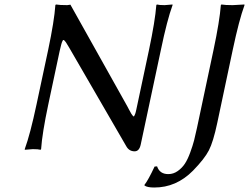

<svg xmlns="http://www.w3.org/2000/svg" viewBox="-20 -668 1115 860"><path d="M195.8 -444.8Q223.1 -574.2 228 -645L230.5 -647.9Q247.1 -645 281.2 -645Q281.2 -645 295.4 -647L543.9 -203.1Q547.4 -196.8 550.8 -190.7Q554.2 -184.6 558.1 -176.8Q564.9 -163.6 568.1 -158.7Q571.3 -153.8 575 -149.2Q578.6 -144.5 580.8 -147.7Q583 -150.9 585.4 -157.5Q587.9 -164.1 590.8 -178.2L647.5 -444.8Q674.8 -574.2 680.2 -645L682.6 -647.9Q692.9 -645 717.3 -645L752.9 -647.9V-645Q728.5 -578.6 700.7 -444.8L610.4 -21Q604 9.8 583 9.8Q557.6 9.8 544.9 -14.2L289.6 -455.1Q280.8 -470.7 275.9 -477.5Q271 -484.4 267.1 -487.8Q263.2 -491.2 260 -484.6Q256.8 -478 254.4 -469Q252 -460 247.1 -439L196.3 -200.2Q168.9 -70.8 164.1 0L161.6 2.9Q151.4 0 127 0L91.3 2.9L90.8 0Q115.2 -66.4 143.6 -200.2ZM862.3 -95.2 936.5 -444.8Q963.9 -574.2 969.2 -645L971.7 -647.9Q988.3 -645 1022 -645L1074.7 -647.9L1075.2 -645Q1050.8 -578.6 1022.5 -444.8L953.1 -117.2Q935.1 -32.2 915.5 5.6Q896 43.5 844.7 96.2Q769.5 172.4 670.4 171.9Q639.6 171.9 627.4 163.1L627 160.2Q644 138.7 672.4 78.1L683.6 77.1Q695.3 112.3 734.4 111.8Q756.8 111.8 776.1 98.1Q795.4 84.5 808.1 65.2Q820.8 45.9 832 15.1Q843.3 -15.6 849.4 -39.3Q855.5 -63 862.3 -95.2Z"/></svg>

Font: Linux Biolinum O
Style: Italic
Weight: 400
Italic angle: -12°
Designer: Philipp H. Poll
Foundry: Philipp H. Poll
Version: Version 1.1.3